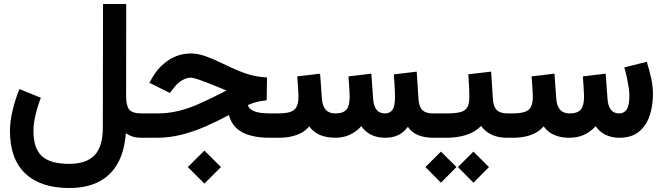

<svg xmlns="http://www.w3.org/2000/svg" viewBox="-20 -696 3349 970"><path d="M186.4 -202.1 78.2 -246Q57 -194.5 43.7 -138.4Q30.3 -82.2 30.3 -34.7Q30.3 107.8 108.2 180.9Q186 253.9 329.1 253.9Q418.3 253.9 479.9 221.8Q541.5 189.6 575.5 127.9Q609.5 66.2 615.4 -22.9Q631.8 -11.8 650.5 -5.9Q669.2 0 698.2 0H712.4V-123H697.3Q648.1 -123 632.7 -142.6Q617.2 -162.1 617.2 -209.5L617.7 -675.8H500.5L499.5 -50.8Q499.5 44.7 457.7 88.3Q415.8 131.8 329.6 131.8Q234.4 131.8 191.7 92.8Q148.9 53.7 148.9 -35.2Q148.9 -70.5 159.6 -115.6Q170.3 -160.7 186.4 -202.1Z M929.1 147.9 1012.7 231.5 1096.3 147.9 1012.7 64.8ZM1327.3 -189.3 1328.9 -304.8Q1302.3 -306.1 1278.6 -310.1Q1254.9 -314.2 1229.6 -322.1Q1204.3 -330 1173.1 -343.4Q1142 -356.8 1100.4 -377.1Q1056.8 -398.4 1018.3 -412.1Q979.7 -425.8 944.8 -425.8Q884.1 -425.8 833.7 -393.4Q783.3 -361 751.4 -306.9L734.7 -277.8L838 -226.3L860.3 -254.8Q876.6 -276.2 899.5 -289.9Q922.4 -303.7 944.3 -303.7Q956.2 -303.7 987.8 -292.6Q1019.4 -281.4 1068.8 -261.4Q1081.1 -256.5 1089.6 -253Q1098.1 -249.4 1104.3 -246.9Q1110.4 -244.3 1115.1 -242.4Q1119.7 -240.4 1123.9 -239L1088.8 -220.7Q1028.4 -190 977.8 -168.1Q927.1 -146.2 878 -134.6Q828.9 -123 772.5 -123H692.9V0H771Q835.9 0 897.6 -15.7Q959.2 -31.3 1018.8 -57.5Q1078.3 -83.6 1136.4 -114.7Q1147.4 -73.3 1175 -48Q1202.7 -22.8 1245.5 -11.4Q1288.3 0 1343.8 0H1372.1V-123H1345.7Q1289.9 -123 1263.1 -134.4Q1236.3 -145.8 1232.2 -165.3Q1261.6 -177.9 1282.2 -182.3Q1302.8 -186.7 1327.3 -189.3Z M1925.3 -123Q1896.6 -123 1882.1 -141.9Q1867.7 -160.8 1865.2 -195L1856 -323.8L1740.5 -310Q1742.2 -291.6 1743.5 -270.4Q1744.7 -249.1 1745.7 -231.8Q1746.6 -214.5 1746.6 -207.5Q1746.6 -162.3 1730.6 -142.7Q1714.6 -123 1673.8 -123Q1641.7 -123 1625.4 -141.9Q1609.1 -160.8 1606.4 -195L1597.2 -323.8L1481.7 -310Q1483.4 -291.5 1484.7 -270.5Q1485.9 -249.5 1486.9 -232.4Q1487.8 -215.2 1487.8 -207.5Q1487.8 -157.8 1465.4 -140.4Q1443 -123 1387.2 -123H1352.5V0H1386.2Q1421.2 0 1450.3 -6.2Q1479.4 -12.4 1502.6 -25Q1525.9 -37.6 1542.5 -57.5Q1556.2 -38.1 1575.4 -25.4Q1594.7 -12.7 1619.3 -6.6Q1643.8 -0.5 1672.9 0Q1712.5 0 1745.8 -14.6Q1779.1 -29.3 1805.4 -58.4Q1825.7 -29.3 1856.2 -14.6Q1886.7 0 1925.8 0Q1963.4 0 1991.7 -13.4Q2020 -26.9 2040.6 -55.5Q2059.5 -26.6 2092.6 -13.3Q2125.7 0 2168 0H2181.6V-123H2167Q2131.4 -123 2114.2 -139.6Q2096.9 -156.2 2094.2 -195L2085.3 -334.1L1969.5 -320.2Q1971.2 -299.9 1972.6 -277.6Q1974 -255.4 1974.8 -236.4Q1975.6 -217.5 1975.6 -206.5Q1975.6 -158.3 1962.4 -140.7Q1949.2 -123 1925.3 -123Z M2556.2 0V-123H2545.4Q2507.1 -123 2490 -139.7Q2472.9 -156.4 2470.2 -195L2461.2 -334.1L2346 -320.7Q2347.8 -293.9 2349.4 -264.1Q2351.1 -234.3 2351.1 -206.5Q2351.1 -173 2341.6 -155Q2332 -137 2307.2 -130Q2282.4 -123 2235.8 -123H2162.1V0H2234.9Q2291.1 0 2336 -14.5Q2381 -29 2410.5 -59.6Q2425.3 -39.8 2444.5 -26.6Q2463.7 -13.3 2488.5 -6.6Q2513.4 0 2544.4 0ZM2293.5 147.9 2371.8 227 2450.3 148.2 2371.8 69.9ZM2129.3 147.9 2207.6 227 2286.1 147.9 2207.6 69.9Z M3109.4 -123Q3080.4 -123 3066.1 -141.9Q3051.8 -160.8 3049.3 -195L3040 -323.8L2924.6 -310Q2926.3 -291.6 2927.5 -270.4Q2928.8 -249.1 2929.7 -231.8Q2930.7 -214.5 2930.7 -207.5Q2930.7 -162.6 2914.5 -142.8Q2898.3 -123 2857.9 -123Q2825.8 -123 2809.5 -141.9Q2793.2 -160.8 2790.5 -195L2781.2 -323.8L2665.5 -310Q2667.2 -291.8 2668.6 -270.8Q2670 -249.8 2670.9 -232.5Q2671.9 -215.2 2671.9 -207.5Q2671.9 -157.8 2649.5 -140.4Q2627.1 -123 2571.3 -123H2536.6V0H2570.3Q2605.3 0 2634.2 -6.2Q2663.2 -12.4 2686.4 -25.1Q2709.7 -37.9 2726.6 -57.8Q2740.2 -38.4 2759.5 -25.5Q2778.8 -12.7 2803.4 -6.3Q2827.9 0 2856.9 0Q2896.6 0 2929.7 -14.6Q2962.9 -29.3 2989.2 -58.4Q3009.5 -29.3 3040.1 -14.6Q3070.8 0 3109.9 0Q3172.9 -0.5 3209.7 -31.9Q3246.6 -63.3 3262.7 -113.7Q3278.8 -164.1 3278.8 -221.2Q3278.8 -261.4 3269.3 -302.8Q3259.9 -344.1 3247.6 -383.9L3134.1 -355.4Q3141.1 -331.2 3146.8 -305Q3152.4 -278.8 3156.1 -255.1Q3159.7 -231.4 3159.7 -213.9Q3159.7 -161.6 3145.7 -142.3Q3131.7 -123 3109.4 -123Z"/></svg>

Font: Vazir Variable Regular
Style: Regular
Weight: 400
Designer: Saber Rastikerdar
Foundry: Saber Rastikerdar
Version: Version 30.1.0